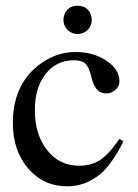

<svg xmlns="http://www.w3.org/2000/svg" viewBox="-20 -642 484 672"><path d="M301 -572Q301 -551 286.5 -537Q272 -523 251 -523Q231 -523 216.5 -537.5Q202 -552 202 -572Q202 -593 215.5 -607.5Q229 -622 251 -622Q274 -622 287.5 -608Q301 -594 301 -572ZM398 -156 412 -147Q369 -63 330 -32Q279 10 215 10Q132 10 78.5 -52.5Q25 -115 25 -212Q25 -339 109 -409Q171 -460 244 -460Q307 -460 352.5 -429.5Q398 -399 398 -357Q398 -340 384 -327.5Q370 -315 351 -315Q316 -315 303 -361L297 -383Q289 -411 277 -421Q265 -431 238 -431Q177 -431 139.5 -383Q102 -335 102 -257Q102 -171 145 -116.5Q188 -62 257 -62Q300 -62 331 -82.5Q362 -103 398 -156Z"/></svg>

Font: STIX Math
Style: Regular
Weight: 400
Designer: MicroPress Inc., with final additions and corrections provided by Coen Hoffman, Elsevier (retired)
Version: Version 1.1.1